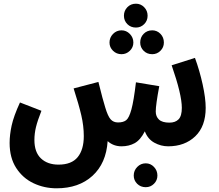

<svg xmlns="http://www.w3.org/2000/svg" viewBox="-20 -786 1182 1038"><path d="M1092 -203Q1092 -103 1035.5 -49Q979 5 889 5Q850 5 814.5 -14.5Q779 -34 763 -76Q739 -29 708 -12Q677 5 637 5Q593 5 562 -23Q554 97 480 164.5Q406 232 286 232Q219 232 161 204.5Q103 177 67.5 122Q32 67 32 -13Q32 -57 43 -107.5Q54 -158 88 -232L204 -187Q183 -134 174.5 -99Q166 -64 166 -29Q166 37 201.5 70.5Q237 104 296 104Q367 104 400 63.5Q433 23 433 -50Q433 -105 419.5 -163Q406 -221 378 -308L512 -343Q537 -242 549 -205Q563 -158 578 -141Q593 -124 618 -124Q647 -124 662.5 -136.5Q678 -149 690.5 -194.5Q703 -240 715 -341L841 -320Q822 -219 822 -183Q822 -156 839.5 -139.5Q857 -123 896 -123Q928 -123 945.5 -141Q963 -159 963 -203Q963 -275 908 -433L1034 -473Q1059 -405 1075.5 -330Q1092 -255 1092 -203ZM650 -701Q650 -728 668.5 -747Q687 -766 715 -766Q741 -766 759.5 -747Q778 -728 778 -701Q778 -674 759.5 -655.5Q741 -637 715 -637Q687 -637 668.5 -655.5Q650 -674 650 -701ZM572 -556Q572 -583 591 -602.5Q610 -622 637 -622Q663 -622 682 -602.5Q701 -583 701 -556Q701 -530 682 -511.5Q663 -493 637 -493Q610 -493 591 -511.5Q572 -530 572 -556ZM738 -556Q738 -584 756.5 -603Q775 -622 803 -622Q829 -622 847.5 -603Q866 -584 866 -556Q866 -530 847.5 -511.5Q829 -493 803 -493Q775 -493 756.5 -511.5Q738 -530 738 -556ZM703 163Q703 136 722 116.5Q741 97 768 97Q794 97 812.5 116.5Q831 136 831 163Q831 189 812.5 207.5Q794 226 768 226Q740 226 721.5 207.5Q703 189 703 163Z"/></svg>

Font: Noto Sans Arabic Cond
Style: Bold
Weight: 700
Width: 3
Designer: Nadine Chahine
Foundry: Monotype Imaging Inc.
Version: Version 1.001